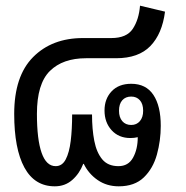

<svg xmlns="http://www.w3.org/2000/svg" viewBox="-20 -646 655 676"><path d="M173 10Q102 10 66 -56Q30 -122 30 -245Q30 -378 96.5 -445Q163 -512 272 -512H372Q426 -512 447.5 -544.5Q469 -577 473 -626L561 -605Q551 -527 509.5 -484Q468 -441 389 -441H283Q201 -441 155.5 -396Q110 -351 110 -245Q110 -155 126.5 -108Q143 -61 176 -61Q199 -61 211.5 -85Q224 -109 229 -150Q234 -191 234 -243H304Q304 -191 312 -150Q320 -109 340 -85Q360 -61 397 -61Q432 -61 448.5 -91Q465 -121 465 -163Q453 -160 439 -160Q398 -160 373 -187.5Q348 -215 348 -257Q348 -298 373 -324.5Q398 -351 442 -351Q494 -351 520 -312Q546 -273 546 -203Q546 -151 532.5 -102Q519 -53 486.5 -21.5Q454 10 398 10Q356 10 324 -12Q292 -34 275 -69H273Q260 -35 234.5 -12.5Q209 10 173 10ZM442 -206Q461 -206 472.5 -219.5Q484 -233 484 -256Q484 -280 472.5 -293Q461 -306 442 -306Q422 -306 410.5 -293Q399 -280 399 -256Q399 -233 410.5 -219.5Q422 -206 442 -206Z"/></svg>

Font: Noto Sans Thai Looped SemiCond
Style: Regular
Weight: 400
Width: 4
Designer: Sasikarn Vongin, Ben Mitchell
Foundry: The Fontpad Ltd
Version: Version 1.001